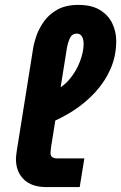

<svg xmlns="http://www.w3.org/2000/svg" viewBox="-20 -763 494 783"><path d="M170 0Q109 0 77 -31.5Q45 -63 45 -115Q45 -122 46 -129.5Q47 -137 48 -145L115 -565Q118 -586 128 -615.5Q138 -645 158.5 -674.5Q179 -704 213.5 -723.5Q248 -743 300 -743Q354 -743 388 -722Q422 -701 438 -667.5Q454 -634 454 -596Q454 -535 431 -482.5Q408 -430 368.5 -387Q329 -344 279.5 -312Q230 -280 178 -260L189 -388Q233 -404 262 -438Q291 -472 306 -512Q321 -552 321 -583Q321 -603 314 -614.5Q307 -626 293 -626Q275 -626 266.5 -610Q258 -594 253 -568L189 -168Q188 -162 187 -153Q186 -144 186 -139Q186 -127 193.5 -122Q201 -117 213 -117H324L305 0Z"/></svg>

Font: MuseoModerno Thin SemiBold
Style: Italic
Weight: 600
Italic angle: -9°
Version: Version 1.003